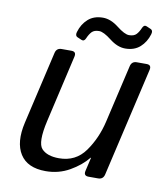

<svg xmlns="http://www.w3.org/2000/svg" viewBox="-78 -739 703 813"><g transform="rotate(10 273.5 -333.0)"><path d="M207 -573.7Q196.3 -578.6 201.2 -595.2Q211.4 -629.9 236.1 -651.9Q260.7 -673.8 299.8 -673.8Q333 -673.8 367.2 -647Q401.4 -620.1 420.4 -620.1Q441.4 -620.1 451.7 -630.9Q461.9 -641.6 469.7 -660.2Q476.1 -674.8 487.8 -669.9L506.8 -661.6Q517.6 -656.7 512.7 -640.1Q502.4 -605.5 477.8 -583.5Q453.1 -561.5 414.1 -561.5Q380.9 -561.5 346.7 -588.4Q312.5 -615.2 293.5 -615.2Q272.5 -615.2 262.2 -604.5Q252 -593.8 244.1 -575.2Q237.8 -560.5 226.1 -565.4ZM50.8 -178.7 123 -490.7Q127.9 -512.7 149.9 -512.7H191.9Q213.9 -512.7 209 -490.7L142.6 -202.1Q120.6 -106 144 -80.6Q167.5 -55.2 218.8 -55.2Q290.5 -55.2 331.1 -112.1Q371.6 -168.9 388.7 -242.2L446.3 -490.7Q451.2 -512.7 473.1 -512.7H515.1Q537.1 -512.7 532.2 -490.7L423.8 -22Q418.9 0 397 0H356Q334 0 338.9 -22L352.5 -80.6H350.6Q321.8 -44.9 275.1 -18.3Q228.5 8.3 172.4 8.3Q94.2 8.3 62.5 -41.7Q30.8 -91.8 50.8 -178.7Z"/></g></svg>

Font: Istok Web
Style: BoldItalic
Weight: 700
Italic angle: -13°
Designer: Andrey V. Panov
Foundry: Andrey V. Panov
Version: Version 1.0.2g